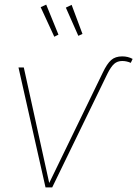

<svg xmlns="http://www.w3.org/2000/svg" viewBox="-20 -811 594 831"><path d="M60 -519H83L193 -19L425 -497Q443 -535 461 -551Q479 -567 509 -567Q534 -567 554 -556L546 -539Q528 -547 509 -547Q488 -547 474 -534.5Q460 -522 445 -492L206 0H177ZM233 -661 215 -652 156 -780 180 -791ZM337 -664 319 -656 265 -778 290 -790Z"/></svg>

Font: FiraGO Thin
Style: Italic
Weight: 100
Italic angle: -8°
Designer: bBox Type GmbH
Foundry: bBox Type GmbH
Version: Version 1.001